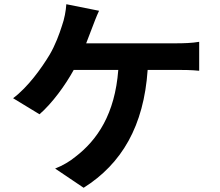

<svg xmlns="http://www.w3.org/2000/svg" viewBox="-20 -834 1040 909"><path d="M449 -783 294 -814C292 -783 285 -744 273 -711C261 -673 242 -621 215 -575C177 -512 113 -422 42 -369L167 -293C227 -345 289 -430 329 -503H540C524 -294 441 -171 336 -91C312 -71 277 -50 241 -36L376 55C557 -59 661 -238 679 -503H819C842 -503 886 -503 923 -499V-636C890 -630 845 -629 819 -629H388L416 -702C424 -723 437 -758 449 -783Z"/></svg>

Font: Noto Sans CJK SC
Style: Bold
Weight: 700
Designer: Ryoko NISHIZUKA 西塚涼子 (kana, bopomofo & ideographs); Paul D. Hunt (Latin, Greek & Cyrillic); Sandoll Communications 산돌커뮤니
Foundry: Adobe
Version: Version 2.004;hotconv 1.0.118;makeotfexe 2.5.65603